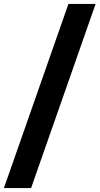

<svg xmlns="http://www.w3.org/2000/svg" viewBox="-53 -862 509 982"><path d="M297 -842H436L106 100H-33Z"/></svg>

Font: Montserrat Alternates
Style: Bold
Weight: 700
Designer: Julieta Ulanovsky
Foundry: Julieta Ulanovsky
Version: Version 7.200